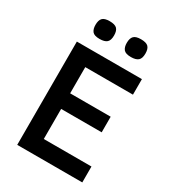

<svg xmlns="http://www.w3.org/2000/svg" viewBox="-207 -979 976 1088"><g transform="rotate(30 281.0 -434.5)"><path d="M81.1 0V-675.8H506.8V-574.2H194.8V-402.8H460V-300.8H194.8V-104H506.8V0ZM451.7 -811Q451.7 -778.8 436.8 -765.9Q421.9 -752.9 389.6 -752.9Q354.5 -752.9 342 -768.1Q329.6 -783.2 329.6 -811Q329.6 -841.3 343 -855.2Q356.4 -869.1 389.6 -869.1Q424.3 -869.1 438 -855.5Q451.7 -841.8 451.7 -811ZM246.6 -811Q246.6 -778.8 231.9 -765.9Q217.3 -752.9 184.6 -752.9Q149.4 -752.9 137.2 -768.1Q125 -783.2 125 -811Q125 -841.3 138.2 -855.2Q151.4 -869.1 184.6 -869.1Q219.2 -869.1 232.9 -855.5Q246.6 -841.8 246.6 -811Z"/></g></svg>

Font: Clear Sans Medium
Style: Regular
Weight: 500
Foundry: Intel Corporation
Version: Version 1.00